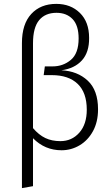

<svg xmlns="http://www.w3.org/2000/svg" viewBox="-20 -763 571 989"><path d="M485 -200Q485 -135 459 -87.5Q433 -40 390 -14.5Q347 11 297 11Q211 11 150 -51V196L93 206V-541Q93 -639 141 -691Q189 -743 270 -743Q344 -743 391.5 -696.5Q439 -650 439 -568Q440 -494 402 -452Q364 -410 296 -401Q379 -397 432 -347.5Q485 -298 485 -200ZM427 -198Q427 -286 380 -331Q333 -376 247 -376H205L211 -421H251Q305 -421 345 -454.5Q385 -488 385 -565Q385 -632 354 -664.5Q323 -697 271 -697Q213 -697 181.5 -659Q150 -621 150 -540V-103Q180 -68 213.5 -52Q247 -36 291 -36Q350 -36 388.5 -79.5Q427 -123 427 -198Z"/></svg>

Font: Fira Sans Condensed Light
Style: Regular
Weight: 300
Width: 3
Designer: bBox Type GmbH & Carrois Corporate GbR & Edenspiekermann AG
Foundry: bBox Type GmbH & Carrois Corporate GbR & Edenspiekermann AG
Version: Version 4.301